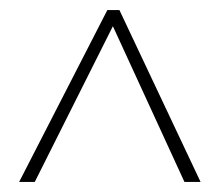

<svg xmlns="http://www.w3.org/2000/svg" viewBox="-20 -733 435 381"><path d="M18 -372H49L204 -681L346 -372H378L217 -713H193Z"/></svg>

Font: Noto Sans Georgian ExtraCondensed Thin
Style: Regular
Weight: 100
Width: 2
Designer: Monotype Design Team, Akaki Razmadze
Foundry: Google LLC
Version: Version 2.005